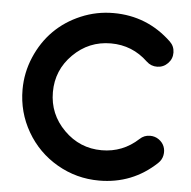

<svg xmlns="http://www.w3.org/2000/svg" viewBox="-53 -779 841 845"><g transform="rotate(5 368.0 -357.0)"><path d="M622 -203Q644 -203 661 -191Q678 -179 685 -161Q692 -143 688 -122.5Q684 -102 668 -87Q562 13 415 13Q315 13 229.5 -36.5Q144 -86 94.5 -171.5Q45 -257 45 -357Q45 -432 74.5 -501Q104 -570 153.5 -619.5Q203 -669 271.5 -698Q340 -727 415 -727Q564 -727 672 -624Q692 -605 692.5 -577Q693 -549 673.5 -529Q654 -509 626.5 -508.5Q599 -508 579 -527Q510 -593 415 -593Q318 -593 248.5 -524Q179 -455 179 -357.5Q179 -260 248.5 -190.5Q318 -121 415 -121Q508 -121 577 -185Q596 -203 622 -203Z"/></g></svg>

Font: Multiround Pro
Style: Regular
Weight: 400
Designer: Ivan Filipov, Sasha Pavljenko
Version: Version 1.005;Fontself Maker 3.5.4